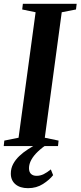

<svg xmlns="http://www.w3.org/2000/svg" viewBox="-32 -763 421 1003"><path d="M-12.5 0 -9.5 -28.5 65 -43.5 154 -699 84 -713.5 87.5 -743H368.5L365 -713.5L290.5 -699L202 -43.5L274 -28.5L271 0ZM114.5 220Q72.5 220 48.5 199.5Q24.5 179 24.5 144Q24.5 117 36.5 94.2Q48.5 71.5 68.8 52.2Q89 33 114.2 16.8Q139.5 0.5 165 -13L195 -25.5L222 -15Q189.5 6.5 166.5 28.2Q143.5 50 131.5 72Q119.5 94 119.5 115.5Q119.5 135.5 130 145.5Q140.5 155.5 159 155.5Q178.5 155.5 196.2 146.8Q214 138 233.5 122L245.5 152Q226.5 176.5 192.5 198.2Q158.5 220 114.5 220Z"/></svg>

Font: Merriweather 96pt SemiBold
Style: Italic
Weight: 600
Italic angle: -7.8°
Version: Version 2.101